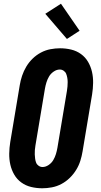

<svg xmlns="http://www.w3.org/2000/svg" viewBox="-20 -1002 540 1030"><path d="M207 8Q176 8 147 1Q118 -6 94.5 -23Q71 -40 56.5 -65Q42 -90 35.5 -118.5Q29 -147 29.5 -178Q30 -209 35 -240L86 -545Q90 -570 98.5 -595.5Q107 -621 121 -644.5Q135 -668 155 -687.5Q175 -707 199.5 -720Q224 -733 250.5 -738Q277 -743 302 -743Q333 -743 362 -736Q391 -729 414.5 -712Q438 -695 452.5 -670Q467 -645 473.5 -616.5Q480 -588 479.5 -557Q479 -526 474 -495L423 -190Q419 -165 411 -139.5Q403 -114 388.5 -90.5Q374 -67 354 -47.5Q334 -28 309.5 -15Q285 -2 258.5 3Q232 8 207 8ZM208 -106Q225 -106 241 -117Q257 -128 266 -143.5Q275 -159 280 -175.5Q285 -192 288 -209L339 -514Q341 -526 342 -538Q343 -550 343 -561.5Q343 -573 341 -584.5Q339 -596 335 -606Q331 -616 321.5 -622.5Q312 -629 301 -629Q284 -629 268 -618Q252 -607 243 -591.5Q234 -576 229 -559.5Q224 -543 221 -526L170 -221Q168 -209 167 -197Q166 -185 166.5 -173.5Q167 -162 168.5 -150.5Q170 -139 174 -129Q178 -119 187.5 -112.5Q197 -106 208 -106ZM339 -793 223 -928 307 -982 407 -837Z"/></svg>

Font: Iosevka Curly Slab Heavy
Style: Italic
Weight: 900
Italic angle: -9°
Monospace: yes
Designer: Belleve Invis
Foundry: Belleve Invis
Version: Version 22.1.2; ttfautohint (v1.8.4)